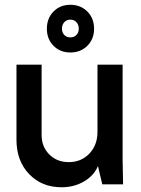

<svg xmlns="http://www.w3.org/2000/svg" viewBox="-20 -770 589 802"><path d="M236.8 12.2Q154.3 12.2 101.6 -43Q48.8 -98.1 48.8 -186V-500H153.8V-206.1Q153.8 -157.2 185.8 -125Q217.8 -92.8 267.1 -92.8Q319.3 -92.8 353.3 -128.4Q387.2 -164.1 387.2 -219.2V-500H492.2V-100.1L494.1 0H407.2L389.2 -76.2Q372.1 -36.1 330.8 -12Q289.6 12.2 236.8 12.2ZM175.8 -649.9Q175.8 -693.4 203.4 -721.7Q231 -750 273.9 -750Q316.9 -750 345 -721.7Q373 -693.4 373 -649.9Q373 -606.9 345 -578.9Q316.9 -550.8 273.9 -550.8Q231 -550.8 203.4 -578.9Q175.8 -606.9 175.8 -649.9ZM309.1 -649.9Q309.1 -666.5 299.3 -677.2Q289.6 -688 273.9 -688Q258.3 -688 248.5 -677.2Q238.8 -666.5 238.8 -649.9Q238.8 -634.3 248.5 -624Q258.3 -613.8 273.9 -613.8Q289.6 -613.8 299.3 -624Q309.1 -634.3 309.1 -649.9Z"/></svg>

Font: Apfel Grotezk Mittel
Style: Regular
Weight: 500
Designer: Luigi Gorlero
Foundry: © 2023, Luigi Gorlero & Collletttivo
Version: Version 2.000;Glyphs 3.2 (3217)